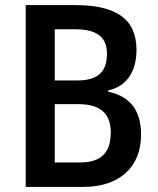

<svg xmlns="http://www.w3.org/2000/svg" viewBox="-20 -734 621 754"><path d="M81 -714V0H308C449 0 534 -78 534 -205C534 -308 484 -357 405 -374V-379C476 -394 516 -452 516 -538C516 -662 433 -714 274 -714ZM195 -418V-619H276C360 -619 400 -588 400 -524C400 -454 368 -418 282 -418ZM195 -325H288C378 -325 415 -284 415 -214C415 -139 381 -96 295 -96H195Z"/></svg>

Font: Noto Sans UI SemiCondensed Medium
Style: Regular
Weight: 500
Width: 4
Designer: Monotype Design Team
Foundry: Monotype Imaging Inc.
Version: Version 1.901